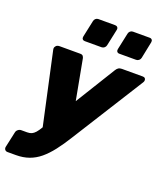

<svg xmlns="http://www.w3.org/2000/svg" viewBox="-180 -864 989 1164"><g transform="rotate(20 315.0 -282.0)"><path d="M9 191Q-2 191 -8 183.5Q-14 176 -12 165L10 64Q12 53 21.5 45.5Q31 38 42 38H80Q97 38 109 32.5Q121 27 132.5 14Q144 1 158 -23L451 -498Q457 -508 465.5 -514Q474 -520 488 -520H623Q633 -520 637.5 -515Q642 -510 642 -502Q642 -494 637 -487L347 -26Q313 29 281.5 69.5Q250 110 217.5 137Q185 164 147 177.5Q109 191 63 191ZM161 -9 57 -487Q54 -501 62 -509Q64 -514 71 -517Q78 -520 86 -520H219Q233 -520 238 -512.5Q243 -505 244 -498L310 -144ZM442 -601Q432 -601 427 -607.5Q422 -614 424 -624L447 -732Q449 -742 456.5 -748.5Q464 -755 474 -755H582Q592 -755 597 -748.5Q602 -742 600 -732L578 -624Q576 -614 568 -607.5Q560 -601 550 -601ZM219 -601Q209 -601 204 -607.5Q199 -614 201 -624L224 -732Q226 -742 233.5 -748.5Q241 -755 251 -755H359Q369 -755 374.5 -748.5Q380 -742 378 -732L355 -624Q353 -614 345 -607.5Q337 -601 327 -601Z"/></g></svg>

Font: Rubik Light ExtraBold
Style: Italic
Weight: 800
Italic angle: -12°
Version: Version 2.104